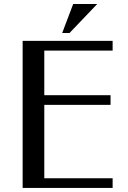

<svg xmlns="http://www.w3.org/2000/svg" viewBox="-20 -928 631 948"><path d="M536.1 -726.1V-678.2H198.7V-458H525.9V-410.2H198.7V-47.9H536.1V0H91.8V-726.1ZM460 -908.2 323.2 -765.1H287.1L341.3 -908.2Z"/></svg>

Font: Federo
Style: Regular
Weight: 400
Designer: Olexa M. Volochay | Cyreal.org
Foundry: Olexa M. Volochay | Cyreal.org
Version: Version 1.000